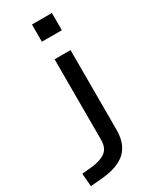

<svg xmlns="http://www.w3.org/2000/svg" viewBox="-307 -779 837 1033"><g transform="rotate(-30 111.5 -263.0)"><path d="M90 -612V-719H214V-612ZM-70 193 -77 112 -15 106Q41 100 71.5 77.5Q102 55 102 4V-496H201V0Q201 41 189.5 74Q178 107 154 130.5Q130 154 90.5 168.5Q51 183 -4 187Z"/></g></svg>

Font: Nunito Sans 7pt Expanded
Style: Regular
Weight: 400
Width: 7
Designer: Vernon Adams
Foundry: Vernon Adams
Version: Version 3.101;gftools[0.9.27]